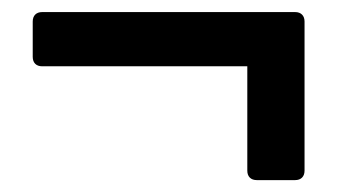

<svg xmlns="http://www.w3.org/2000/svg" viewBox="-20 -395 558 318"><path d="M389.6 -285.2V-112.3C389.6 -102.5 395.5 -96.7 405.3 -96.7H468.8C478.5 -96.7 484.4 -102.5 484.4 -112.3V-359.4C484.4 -369.1 478.5 -375 468.8 -375H49.8C40 -375 34.2 -369.1 34.2 -359.4V-300.8C34.2 -291 40 -285.2 49.8 -285.2Z"/></svg>

Font: Ed Sans Neue SemiBold
Style: Regular
Weight: 600
Designer: Stephen Hutchings
Version: Version 1.004;PS 001.004;hotconv 1.0.88;makeotf.lib2.5.64775